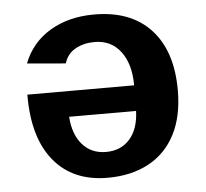

<svg xmlns="http://www.w3.org/2000/svg" viewBox="-44 -585 689 642"><g transform="rotate(-5 300.0 -264.0)"><path d="M294.4 -538.1Q417.5 -538.1 484.4 -465.6Q551.3 -393.1 551.3 -261.7Q551.3 -173.8 519.8 -113.3Q488.3 -52.7 430.2 -21.5Q372.1 9.8 292.5 9.8Q176.8 9.8 112.8 -67.4Q48.8 -144.5 48.8 -286.6V-290.5H407.2Q407.2 -362.3 375.2 -404.3Q343.3 -446.3 287.6 -446.3Q251.5 -446.3 223.6 -430.9Q195.8 -415.5 186 -383.3L56.6 -394.5Q83.5 -463.4 146 -500.7Q208.5 -538.1 294.4 -538.1ZM294.4 -76.7Q344.7 -76.7 374.5 -110.6Q404.3 -144.5 406.2 -204.6H181.6Q185.1 -146 215.1 -111.3Q245.1 -76.7 294.4 -76.7Z"/></g></svg>

Font: Cousine
Style: Bold
Weight: 700
Monospace: yes
Designer: Steve Matteson
Foundry: Ascender Corporation
Version: Version 1.20